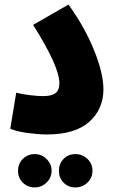

<svg xmlns="http://www.w3.org/2000/svg" viewBox="-20 -584 508 841"><path d="M51 -178Q77 -171 112.5 -167Q148 -163 168 -163Q206 -163 223 -176Q240 -189 240 -220Q240 -293 125 -475L280 -564Q352 -464 392.5 -363Q433 -262 433 -193Q433 -106 371 -50.5Q309 5 185 5Q152 5 104.5 -1Q57 -7 25 -20ZM132 91Q162 91 184 112.5Q206 134 206 164Q206 194 184 215.5Q162 237 132 237Q101 237 80 216Q59 195 59 164Q59 133 80 112Q101 91 132 91ZM310 91Q341 91 363 112Q385 133 385 164Q385 195 363 216Q341 237 310 237Q279 237 258.5 216Q238 195 238 164Q238 133 258.5 112Q279 91 310 91Z"/></svg>

Font: Noto Sans Arabic CondBlack
Style: Regular
Weight: 900
Width: 3
Designer: Nadine Chahine
Foundry: Monotype Imaging Inc.
Version: Version 1.001